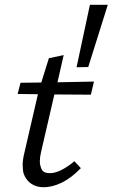

<svg xmlns="http://www.w3.org/2000/svg" viewBox="-20 -776 472 805"><path d="M208 -380 152 -138Q147 -116 147 -100Q147 -83 154.5 -66.5Q162 -50 189 -50Q211 -50 237 -63Q263 -76 292 -100L319 -71Q278 -29 238.5 -10Q199 9 163 9Q139 9 120 -0.5Q101 -10 89.5 -27.5Q78 -45 76.5 -61Q75 -77 75 -84Q75 -105 81 -130L139 -381L54 -382L66 -429L153 -430L185 -532L247 -545L221 -431L374 -434L361 -379ZM350 -495 301 -494 357 -756H432Z"/></svg>

Font: Isabella Sans
Style: Italic
Weight: 400
Italic angle: -12°
Designer: Christian Thalmann (Catharsis Fonts), Cristiano Sobral
Foundry: The Isabella Sans Project Authors
Version: Version 2.026; ttfautohint (v1.8.4.7-5d5b-dirty)